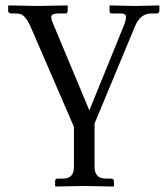

<svg xmlns="http://www.w3.org/2000/svg" viewBox="-20 -451 614 701"><path d="M250 157.2V12.2L89.8 -357.9Q75.7 -387.2 61 -397Q51.8 -401.9 32.2 -401.9H20Q11.2 -403.3 9.8 -409.2V-429.2L11.2 -431.2Q11.7 -431.2 117.2 -429.2Q117.2 -429.2 226.1 -431.2L227.1 -429.2V-410.2Q225.6 -403.3 221.2 -401.9H191.9Q167.5 -400.9 167 -389.2Q167.5 -377.9 175.8 -359.9L306.2 -47.9L433.1 -359.9Q439.5 -375.5 439.9 -389.2Q439.9 -399.9 427.2 -401.4Q421.9 -401.9 415 -401.9H386.2Q380.9 -403.3 379.9 -409.2V-429.2L380.9 -431.2Q381.3 -431.2 473.1 -429.2L561 -431.2L562 -429.2V-410.2Q560.1 -402.8 553.2 -401.9H530.8Q492.7 -400.4 474.1 -357.9L325.2 0V157.2Q325.2 196.8 357.4 200.2Q362.3 200.7 368.2 201.2H387.2Q395 202.6 396 209V228L394 230Q393.1 230 286.1 228L183.1 230L181.2 228V209Q182.6 202.1 188 201.2H208Q245.1 201.2 249 169.9Q250 163.6 250 157.2Z"/></svg>

Font: Linux Biolinum Capitals O
Style: Small Caps
Weight: 400
Designer: Philipp H. Poll
Foundry: Philipp H. Poll
Version: Version 1.0.4